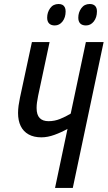

<svg xmlns="http://www.w3.org/2000/svg" viewBox="-20 -920 527 940"><path d="M249.5 0 310.5 -289.1Q280.3 -272 246.6 -259.8Q212.9 -247.6 182.6 -247.6Q145.5 -247.6 119.9 -262Q94.2 -276.4 81.3 -303Q68.4 -329.6 68.4 -366.7Q68.4 -383.8 71 -403.3Q73.7 -422.9 77.6 -440.9L136.2 -713.9H222.7L166.5 -450.2Q163.1 -432.1 161.1 -418.5Q159.2 -404.8 159.2 -391.1Q159.2 -357.9 174.1 -342.3Q189 -326.7 217.8 -326.7Q246.6 -326.7 273.9 -337.6Q301.3 -348.6 326.2 -363.8L400.4 -713.9H487.3L336.4 0ZM400.9 -795.4Q382.8 -795.4 373 -804.9Q363.3 -814.5 363.3 -833.5Q363.3 -859.4 378.2 -879.9Q393.1 -900.4 419.4 -900.4Q436 -900.4 445.3 -891.4Q454.6 -882.3 454.6 -864.3Q454.6 -834.5 439.2 -814.9Q423.8 -795.4 400.9 -795.4ZM248 -795.4Q230.5 -795.4 220.7 -804.9Q210.9 -814.5 210.9 -833.5Q210.9 -859.4 225.6 -879.9Q240.2 -900.4 267.1 -900.4Q277.8 -900.4 285.4 -896.5Q293 -892.6 297.1 -884.5Q301.3 -876.5 301.3 -864.3Q301.3 -834.5 286.1 -814.9Q271 -795.4 248 -795.4Z"/></svg>

Font: Open Sans Condensed Medium
Style: Italic
Weight: 500
Width: 3
Italic angle: -12°
Designer: Monotype Design Team
Foundry: Monotype Imaging Inc.
Version: Version 3.000